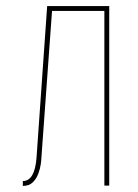

<svg xmlns="http://www.w3.org/2000/svg" viewBox="-20 -611 455 631"><path d="M55 0V-16Q94 -16 100 -92L135 -591H339V-1H323V-575H151L116 -92Q116 -86 114 -71.5Q112 -57 106 -40.5Q100 -24 88 -12Q76 0 55 0Z"/></svg>

Font: Alumni Sans Pinstripe
Style: Regular
Weight: 400
Designer: Robert E. Leuschke
Foundry: Robert E. Leuschke
Version: Version 1.010; ttfautohint (v1.8.4.7-5d5b)